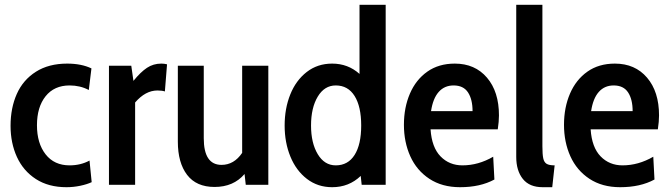

<svg xmlns="http://www.w3.org/2000/svg" viewBox="-20 -770 2789 800"><path d="M24 -246Q24 -320 50 -378.5Q76 -437 129.5 -471Q183 -505 260 -505Q319 -505 361 -485L350 -395Q314 -414 270 -414Q206 -414 170 -369Q134 -324 134 -248Q134 -173 170 -127Q206 -81 270 -81Q316 -81 353 -101L362 -11Q343 -2 314.5 4Q286 10 257 10Q182 10 129.5 -24Q77 -58 50.5 -116Q24 -174 24 -246Z M434 -496H527L536 -433Q566 -470 592.5 -487.5Q619 -505 652 -505Q665 -505 676 -502L667 -389Q655 -393 636 -393Q586 -393 543 -343V0H434Z M1098 -496V0H1004L999 -45Q953 9 874 9Q798 9 759.5 -41.5Q721 -92 721 -180V-496H829V-194Q829 -83 903 -83Q955 -83 989 -133V-496Z M1587 -750V0H1487L1483 -37Q1434 10 1364 10Q1304 10 1259 -24.5Q1214 -59 1190 -117.5Q1166 -176 1166 -247Q1166 -318 1189.5 -376.5Q1213 -435 1258 -470Q1303 -505 1364 -505Q1430 -505 1478 -462V-750ZM1485 -247Q1485 -326 1457.5 -370Q1430 -414 1379 -414Q1332 -414 1304 -367.5Q1276 -321 1276 -247Q1276 -174 1304 -127.5Q1332 -81 1379 -81Q1430 -81 1457.5 -124.5Q1485 -168 1485 -247Z M2054 -231H1774Q1779 -156 1815.5 -118.5Q1852 -81 1907 -81Q1973 -81 2035 -117L2040 -22Q1981 10 1897 10Q1822 10 1769 -25Q1716 -60 1689.5 -119Q1663 -178 1663 -250Q1663 -322 1688 -380Q1713 -438 1760.5 -471.5Q1808 -505 1875 -505Q1959 -505 2009 -446.5Q2059 -388 2059 -289Q2059 -264 2054 -231ZM1949 -307Q1949 -356 1930 -385Q1911 -414 1870 -414Q1832 -414 1808 -387Q1784 -360 1776 -307Z M2131 -116V-750H2240V-161Q2240 -127 2243.5 -110.5Q2247 -94 2257.5 -87.5Q2268 -81 2291 -81L2281 10H2241Q2186 10 2158.5 -24.5Q2131 -59 2131 -116Z M2721 -231H2441Q2446 -156 2482.5 -118.5Q2519 -81 2574 -81Q2640 -81 2702 -117L2707 -22Q2648 10 2564 10Q2489 10 2436 -25Q2383 -60 2356.5 -119Q2330 -178 2330 -250Q2330 -322 2355 -380Q2380 -438 2427.5 -471.5Q2475 -505 2542 -505Q2626 -505 2676 -446.5Q2726 -388 2726 -289Q2726 -264 2721 -231ZM2616 -307Q2616 -356 2597 -385Q2578 -414 2537 -414Q2499 -414 2475 -387Q2451 -360 2443 -307Z"/></svg>

Font: Cabin Condensed SemiBold
Style: Regular
Weight: 600
Width: 3
Designer: Pablo Impallari
Foundry: Pablo Impallari. http://www.impallari.com Igino Marini. http://www.ikern.com
Version: Version 2.001